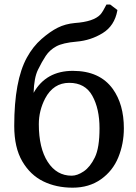

<svg xmlns="http://www.w3.org/2000/svg" viewBox="-20 -824 609 862"><path d="M43.9 -258.8Q43.9 -461.9 100.6 -565.4Q127.9 -615.2 166.5 -648.9Q205.1 -682.6 239.3 -699.7Q273.4 -716.8 316.4 -720.7Q400.4 -726.6 430.7 -758.8Q441.4 -770.5 458 -803.7H474.6L506.8 -779.3V-776.4Q494.1 -708 440.9 -675.3Q387.7 -642.6 324.7 -637.2Q261.7 -631.8 232.4 -615.7Q203.1 -599.6 185.5 -573.2Q168 -546.9 150.4 -510.7Q132.8 -474.6 130.9 -407.2Q186.5 -505.9 307.1 -505.9Q427.7 -505.9 486.3 -424.8Q536.1 -355.5 536.1 -248Q536.1 -178.7 511.2 -117.7Q486.3 -56.6 433.1 -19Q379.9 18.6 306.2 18.6Q232.4 18.6 174.3 -9.8Q116.2 -38.1 80.1 -99.6Q43.9 -161.1 43.9 -258.8ZM154.3 -266.6Q154.3 -159.2 194.3 -97.2Q234.4 -35.2 301.8 -35.2Q327.1 -35.2 356 -54.7Q384.8 -74.2 405.8 -117.2Q426.8 -160.2 426.8 -248Q426.8 -335.9 394.5 -394Q362.3 -452.1 291 -452.1Q219.7 -452.1 182.6 -381.8Q154.3 -327.1 154.3 -266.6Z"/></svg>

Font: GenEi LateMin P v2
Style: Medium
Weight: 500
Designer: o_tamon (Modified)
Foundry: o_tamon / Adobe Systems Incorporated / FONT 910 / Philipp H. Poll
Version: Version 2.1;Original Version 1.004